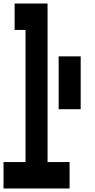

<svg xmlns="http://www.w3.org/2000/svg" viewBox="-20 -1050 540 1090"><path d="M0 20V-130H125V-880H63V-1030H250V-130H375V20ZM313 -430V-730H438V-430Z"/></svg>

Font: 2P VHS
Style: Regular
Weight: 400
Designer: CodeMan38
Foundry: CodeMan38
Version: Version 3.000